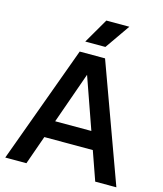

<svg xmlns="http://www.w3.org/2000/svg" viewBox="-131 -1008 937 1105"><g transform="rotate(15 337.5 -456.0)"><path d="M6 0 262 -700H413L668 0H542L329 -606H346L132 0ZM118 -172 158 -276H518L559 -172ZM278 -764 364 -912H501L398 -764Z"/></g></svg>

Font: SUSE Thin SemiBold
Style: Regular
Weight: 600
Version: Version 1.000